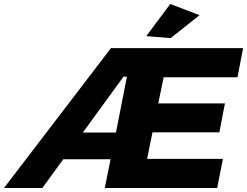

<svg xmlns="http://www.w3.org/2000/svg" viewBox="-79 -942 1238 962"><path d="M1009 0H446L475 -144H238L133 0H-59L477 -701H1139L1111 -555H741L714 -424H1048L1020 -279H685L658 -146H1038ZM502 -278 557 -558H540L336 -278ZM776 -751 654 -761 774 -922 921 -866Z"/></svg>

Font: Argentum Novus
Style: Bold Italic
Weight: 700
Designer: Julieta Ulanovsky (font) & Cristiano Sobral (main changes)
Foundry: Julieta Ulanovsky (font) & Cristiano Sobral (main changes)
Version: Version 3.00;November 27, 2020;FontCreator 13.0.0.2655 64-bi